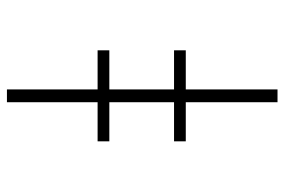

<svg xmlns="http://www.w3.org/2000/svg" viewBox="-150 -650 801 540"><g transform="rotate(90 250.0 -380.5)"><path d="M232 0H268V-255H378V-288H268V-470H378V-503H268V-761H232V-503H122V-470H232V-288H122V-255H232Z"/></g></svg>

Font: Noto Sans Mono ExtraCondensed ExtraLight
Style: Regular
Weight: 200
Width: 2
Designer: Monotype Design Team
Foundry: Monotype Imaging Inc.
Version: Version 2.014